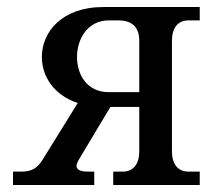

<svg xmlns="http://www.w3.org/2000/svg" viewBox="-20 -526 622 546"><path d="M548 -506H274C156 -506 99 -435 99 -364C99 -310 132 -256 201 -233L100 -70C87 -50 72 -38 42 -38H17V0H248V-38H229C199 -38 191 -50 203 -70L294 -222H376V-96C376 -59 359 -38 329 -38H302V0H548V-38H516C486 -38 469 -59 469 -96V-410C469 -447 486 -468 516 -468H548ZM199 -364C199 -416 230 -468 289 -468H316C357 -468 376 -448 376 -410V-264H289C227 -264 199 -314 199 -364Z"/></svg>

Font: LT Superior Serif Medium
Style: Regular
Weight: 500
Designer: Daniel Lyons
Foundry: LyonsType
Version: Version 2.120;FEAKit 1.0